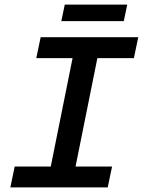

<svg xmlns="http://www.w3.org/2000/svg" viewBox="-20 -816 640 836"><path d="M25 0 44 -91H201L296 -563H138L157 -654H582L563 -563H404L309 -91H468L449 0ZM247 -724 262 -796H534L519 -724Z"/></svg>

Font: Source Code Pro ExtraLight SemiBold
Style: Italic
Weight: 600
Italic angle: -11°
Monospace: yes
Version: Version 1.016;hotconv 1.0.116;makeotfexe 2.5.65601